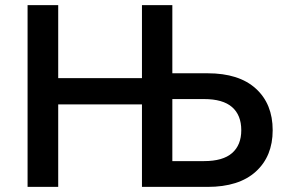

<svg xmlns="http://www.w3.org/2000/svg" viewBox="-20 -732 1113 752"><path d="M1048 -222Q1048 -120 982 -60Q916 0 793 0H536V-323H208V0H88V-712H208V-426H536V-712H655V-445H793Q916 -445 982 -385Q1048 -325 1048 -222ZM925 -222Q925 -281 889 -312.5Q853 -344 779 -344H655V-101H779Q853 -101 889 -132.5Q925 -164 925 -222Z"/></svg>

Font: CST
Style: Medium
Weight: 500
Version: Version 1.00